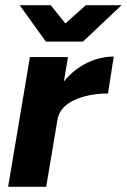

<svg xmlns="http://www.w3.org/2000/svg" viewBox="-20 -720 489 740"><path d="M95.3 -500H242L158 0H11.3ZM418.4 -502 396.1 -359.6Q321.1 -359.6 265.5 -333.8Q209.9 -307.9 201.4 -258.5L161.1 -257.9Q174.1 -334.9 214.1 -390.3Q254.1 -445.6 308.1 -473.8Q362.2 -502 418.4 -502ZM157.9 -563.4 310.8 -700H448.5L299.6 -559.6H157.9ZM55.7 -700H175.4L285.2 -563.2L284.7 -559.6H156.9Z"/></svg>

Font: Oak Sans Light Italic
Style: Regular
Weight: 400
Italic angle: -9.5°
Foundry: Erik Kennedy, Walven
Version: Version 1.000;Glyphs 3.1.2 (3151)